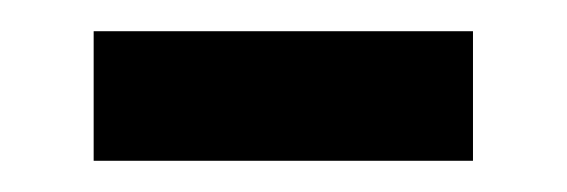

<svg xmlns="http://www.w3.org/2000/svg" viewBox="-20 -358 363 123"><path d="M40 -255V-338H283V-255Z"/></svg>

Font: Teko Medium
Style: Regular
Weight: 500
Designer: Manushi Parikh, Jonny Pinhorn
Foundry: Indian Type Foundry
Version: Version 1.106;PS 1.0;hotconv 1.0.78;makeotf.lib2.5.61930; tt